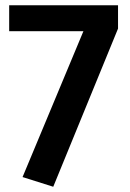

<svg xmlns="http://www.w3.org/2000/svg" viewBox="-20 -586 496 732"><path d="M183 126 66 89 298 -467H15V-566H430V-477Z"/></svg>

Font: Qnwhxotralxmqkhsjrfbfhwcoqn
Style: Regular
Weight: 500
Designer: Carrois Corporate & Edenspiekermann
Foundry: Carrois Corporate GbR & Edenspiekermann AG
Version: Version 2.001